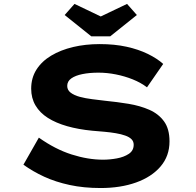

<svg xmlns="http://www.w3.org/2000/svg" viewBox="-20 -938 988 968"><path d="M487.2 10Q402.4 10 331.5 -5.3Q260.5 -20.6 202.8 -47.1Q145.2 -73.7 98.1 -107.6L175.9 -244.1Q258.1 -185.7 340.8 -159.3Q423.6 -132.9 499.7 -132.9Q533.3 -132.9 569 -139.4Q604.6 -145.9 629.3 -162.2Q654 -178.5 654 -208.3Q654 -225.3 642.7 -236.4Q631.5 -247.5 611.1 -254.6Q590.8 -261.8 564.3 -266.3Q537.7 -270.9 507.4 -273.6Q477 -276.3 445.5 -278.9Q375.6 -285.6 318.9 -301.7Q262.1 -317.8 221.5 -343.5Q181 -369.2 159.1 -406.2Q137.2 -443.2 137.2 -490.9Q137.2 -545.1 163.8 -587.1Q190.5 -629 238.1 -657.5Q285.8 -686 348.3 -700.9Q410.9 -715.7 482.6 -715.7Q557.8 -715.7 618.4 -702.3Q678.9 -688.9 725.6 -666Q772.2 -643.1 802.8 -615.7L721.1 -497.7Q690.2 -521.3 649.5 -537.7Q608.7 -554 564.4 -562.8Q520 -571.7 476.2 -571.7Q431.4 -571.7 395.8 -564.5Q360.3 -557.4 339.6 -542.8Q318.9 -528.2 318.9 -504.7Q318.9 -484 336.4 -470.7Q353.9 -457.5 382.2 -449.8Q410.5 -442.2 444.2 -438Q478 -433.7 509.9 -430Q569.9 -424.1 627.9 -414.6Q685.9 -405 732.5 -384.6Q779.1 -364.3 806.8 -326.4Q834.6 -288.5 834.6 -225.2Q834.6 -151.4 789.5 -98.7Q744.5 -46 666.1 -18Q587.8 10 487.2 10ZM440.4 -754.7 306.1 -862.3 355.6 -918.3 503 -847.8H473L620.5 -918.3L670 -862.3L535.6 -754.7Z"/></svg>

Font: Lexend Zetta
Style: Regular
Weight: 400
Designer: Bonnie Shaver-Troup, Thomas Jockin
Foundry: Lexend
Version: Version 1.007